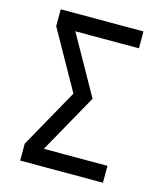

<svg xmlns="http://www.w3.org/2000/svg" viewBox="-110 -818 769 901"><g transform="rotate(15 274.0 -367.5)"><path d="M73 0V-82L233 -368L73 -653V-735H475V-653H166L326 -368L166 -82H475V0Z"/></g></svg>

Font: Iosevka Semi-Condensed Medium
Style: Regular
Weight: 500
Monospace: yes
Designer: Belleve Invis
Foundry: Belleve Invis
Version: Version 27.3.5